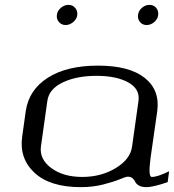

<svg xmlns="http://www.w3.org/2000/svg" viewBox="-20 -770 716 790"><path d="M523.4 -167 549.8 -354.5Q556.6 -404.3 507.3 -431.2Q458 -458 377 -458Q295.9 -458 238.8 -431.2Q181.6 -404.3 174.8 -354.5L148.4 -167Q141.6 -115.2 190.9 -78.6Q240.2 -42 318.4 -42Q396.5 -42 456.5 -78.6Q516.6 -115.2 523.4 -167ZM599.6 -121.1Q588.9 -42 604.5 -42Q628.9 -42 675.8 -65.4L669.9 -20.5Q609.4 0 583 0Q562.5 0 551.3 -6.8Q540 -13.7 536.6 -21.5Q533.2 -29.3 525.9 -36.1Q518.6 -43 505.9 -43Q498 -43 472.2 -32.2Q446.3 -21.5 403.8 -10.7Q361.3 0 312.5 0Q185.5 0 122.1 -59.1Q58.6 -118.2 71.3 -208L85.9 -312.5Q98.6 -400.4 176.8 -450.2Q254.9 -500 382.8 -500Q511.7 -500 575.2 -449.7Q638.7 -399.4 627 -312.5ZM594.7 -750Q612.3 -750 622.6 -737.8Q632.8 -725.6 630.9 -708Q628.9 -691.4 614.7 -679.2Q600.6 -667 583 -667Q566.4 -667 556.2 -679.2Q545.9 -691.4 547.9 -708Q549.8 -725.6 564 -737.8Q578.1 -750 594.7 -750ZM297.9 -708Q295.9 -691.4 281.2 -679.2Q266.6 -667 250 -667Q233.4 -667 222.7 -679.2Q211.9 -691.4 213.9 -708Q215.8 -725.6 230.5 -737.8Q245.1 -750 261.7 -750Q278.3 -750 289.1 -737.8Q299.8 -725.6 297.9 -708Z"/></svg>

Font: okolaks
Style: RegularItalic
Weight: 500
Italic angle: -8°
Version: Version 000.6.0